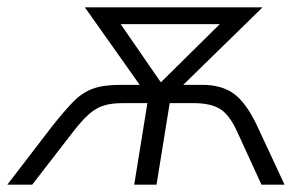

<svg xmlns="http://www.w3.org/2000/svg" viewBox="-54 -505 840 525"><path d="M-34 0 88 -159Q122 -202 146.5 -227Q171 -252 200 -262.5Q229 -273 274 -273H328L178 -485H664L447 -273H499Q553 -273 586.5 -248Q620 -223 650 -159L724 0H661L594 -146Q573 -192 547 -207.5Q521 -223 476 -223H410L374 0H313L349 -223H282Q251 -223 230 -216.5Q209 -210 190 -193.5Q171 -177 147 -146L34 0ZM385 -281H387L547 -439H276Z"/></svg>

Font: Nunito Sans Light
Style: Italic
Weight: 300
Italic angle: -9°
Designer: Vernon Adams
Foundry: Vernon Adams
Version: Version 3.006; ttfautohint (v1.8.3)